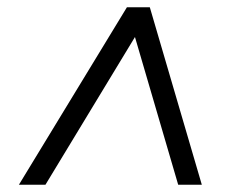

<svg xmlns="http://www.w3.org/2000/svg" viewBox="-20 -648 640 528"><path d="M32 -140 329 -628H392L535 -140H470L343 -574H368L105 -140Z"/></svg>

Font: Nunito Sans 10pt
Style: Italic
Weight: 400
Italic angle: -9°
Designer: Vernon Adams
Foundry: Vernon Adams
Version: Version 3.101;gftools[0.9.27]